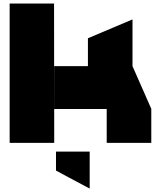

<svg xmlns="http://www.w3.org/2000/svg" viewBox="-20 -814 905 1094"><path d="M35 0V-794H288L289 0ZM588 0V-193H842V0ZM289 -193V-437H735L842 -194V-193ZM481 -437V-596L734 -703H735V-437ZM490 260 299 158V50H491V260Z"/></svg>

Font: Foldit Thin Black
Style: Regular
Weight: 900
Version: Version 1.003